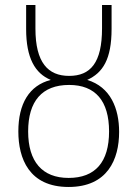

<svg xmlns="http://www.w3.org/2000/svg" viewBox="-20 -734 547 764"><path d="M253 10C408 10 454 -100 454 -209C454 -302 420 -388 327 -416C389 -444 424 -498 424 -619V-714H386V-621C386 -484 340 -432 255 -432C171 -432 121 -485 121 -620V-714H84V-618C84 -504 119 -442 182 -416C96 -394 53 -321 53 -211C53 -104 95 10 253 10ZM253 -26C148 -26 92 -91 92 -211C92 -331 147 -396 255 -396C360 -396 414 -332 414 -211C414 -89 359 -26 253 -26Z"/></svg>

Font: Noto Sans ExtraCondensed ExtraLight
Style: Regular
Weight: 200
Width: 2
Designer: Monotype Design Team
Foundry: Monotype Imaging Inc.
Version: Version 2.013